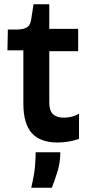

<svg xmlns="http://www.w3.org/2000/svg" viewBox="-20 -659 424 904"><path d="M252 12Q169 12 129.5 -32.5Q90 -77 90 -171V-422H15L17 -520H64Q95 -521 109.5 -532Q124 -543 127 -569L138 -639H212V-523H348V-418H212V-176Q212 -138 229.5 -121.5Q247 -105 281 -105Q299 -105 317.5 -109.5Q336 -114 352 -124V-5Q322 5 297 8.5Q272 12 252 12ZM127 225Q142 162 145 121.5Q148 81 148 58H264Q264 105 251 147.5Q238 190 224 225Z"/></svg>

Font: Bricolage Grotesque 24pt SemiBold
Style: Regular
Weight: 600
Designer: Mathieu Triay
Foundry: Atelier Triay
Version: Version 1.001;gftools[0.9.33.dev8+g029e19f]